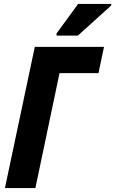

<svg xmlns="http://www.w3.org/2000/svg" viewBox="-20 -951 583 971"><path d="M5 0 156 -714H506L478 -581H281L159 0ZM266 -782 375 -931H543L542 -923L374 -771H266Z"/></svg>

Font: Noto Sans Condensed ExtraBold
Style: Italic
Weight: 800
Width: 3
Italic angle: -12°
Designer: Monotype Design Team
Foundry: Monotype Imaging Inc.
Version: Version 2.013; ttfautohint (v1.8.4.7-5d5b)